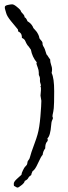

<svg xmlns="http://www.w3.org/2000/svg" viewBox="-20 -805 309 877"><path d="M165 -368.2 167 -392.6V-405.3Q165 -407.2 165 -411.1Q167 -413.1 167 -415.5Q167 -418 165.5 -421.4Q164.1 -424.8 163.1 -429.7Q162.1 -434.6 162.6 -441.4Q163.1 -448.2 161.1 -454.1Q159.2 -460 158.2 -460.9Q157.2 -463.9 157.2 -464.8V-473.6Q157.2 -484.4 151.9 -498Q146.5 -511.7 146.5 -515.1Q146.5 -518.6 148.4 -519.5Q127 -544.9 121.1 -578.1Q117.2 -583 113.8 -588.4Q110.4 -593.8 105.5 -598.6Q99.6 -607.4 95.7 -617.2Q91.8 -627 80.1 -631.8Q80.1 -647.5 73.7 -653.8Q67.4 -660.2 66.4 -660.2Q61.5 -660.2 62.5 -664.1Q63.5 -668 61 -671.4Q58.6 -674.8 53.7 -680.2Q48.8 -685.5 30.3 -708.5Q11.7 -731.4 8.3 -745.1Q4.9 -758.8 3.4 -762.2Q2 -765.6 2 -772.5Q2 -779.3 15.1 -782.2Q28.3 -785.2 35.6 -785.2Q43 -785.2 55.7 -774.9Q68.4 -764.6 71.8 -760.3Q75.2 -755.9 75.2 -754.4Q75.2 -752.9 78.6 -748.5Q82 -744.1 86.9 -739.3Q91.8 -734.4 92.8 -725.6Q99.6 -723.6 105.5 -708Q122.1 -698.2 128.9 -684.6Q130.9 -682.6 130.9 -680.2Q130.9 -677.7 140.1 -668.5Q149.4 -659.2 154.3 -648.4Q159.2 -637.7 159.2 -634.8Q159.2 -631.8 161.1 -628.4Q163.1 -625 167.5 -620.6Q171.9 -616.2 173.3 -612.3Q174.8 -608.4 174.3 -605Q173.8 -601.6 177.7 -593.8Q184.6 -585 192.4 -556.6Q197.3 -551.8 200.7 -545.4Q204.1 -539.1 209 -534.2Q209 -521.5 213.4 -509.3Q217.8 -497.1 217.8 -488.8Q217.8 -480.5 215.8 -471.7Q227.5 -448.2 227.5 -388.2Q227.5 -328.1 225.6 -311Q223.6 -293.9 221.7 -287.1Q219.7 -280.3 219.7 -272.5L221.7 -266.6Q221.7 -262.7 220.2 -260.3Q218.8 -257.8 216.8 -252.4Q214.8 -247.1 213.9 -234.4Q210 -183.6 196.3 -172.9Q198.2 -168.9 198.2 -165.5Q198.2 -162.1 195.3 -158.2Q186.5 -150.4 186.5 -127Q176.8 -115.2 174.8 -97.7Q168 -91.8 153.8 -60.1Q139.6 -28.3 128.9 -23.4Q127 -17.6 125 -14.2Q123 -10.7 123 -5.9Q112.3 1 108.9 8.3Q105.5 15.6 92.8 21.5Q92.8 29.3 78.6 40.5Q64.5 51.8 60.5 51.8Q56.6 51.8 52.7 48.8Q48.8 45.9 43.9 43.9Q43 42 43 33.7Q43 25.4 56.6 12.7Q70.3 0 78.1 -6.8Q78.1 -13.7 84.5 -26.4Q90.8 -39.1 93.8 -42.5Q96.7 -45.9 98.6 -47.4Q100.6 -48.8 102.5 -52.2Q104.5 -55.7 105 -61Q105.5 -66.4 107.4 -69.8Q109.4 -73.2 112.3 -76.7Q115.2 -80.1 117.2 -88.4Q119.1 -96.7 124 -111.3Q128.9 -126 137.7 -149.4Q146.5 -172.9 151.4 -190.4Q160.2 -220.7 164.6 -273.4Q168.9 -326.2 168.9 -344.7Z"/></svg>

Font: Mountains of Christmas
Style: Regular
Weight: 400
Designer: Crystal Kluge
Foundry: Font Diner, Inc DBA Tart Workshop
Version: Version 1.002